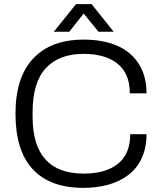

<svg xmlns="http://www.w3.org/2000/svg" viewBox="-20 -888 772 920"><path d="M237.8 -735.8 344.2 -868.2H418.9L524.9 -735.8H452.1L380.9 -823.2L312 -735.8ZM378.9 12.2Q220.2 12.2 137.2 -76.9Q54.2 -166 54.2 -342.8Q54.2 -517.6 139.2 -607.9Q224.1 -698.2 380.9 -698.2Q471.2 -698.2 538.1 -670.4Q605 -642.6 643.6 -584Q682.1 -525.4 682.1 -440.9H602.1Q602.1 -535.2 543.7 -582.5Q485.4 -629.9 379.9 -629.9Q263.7 -629.9 200 -561.8Q136.2 -493.7 136.2 -350.1V-329.1Q136.2 -56.2 380.9 -56.2Q486.8 -56.2 545.4 -103.3Q604 -150.4 604 -245.1H682.1Q682.1 -180.7 659.4 -131.1Q636.7 -81.5 595.9 -50.3Q555.2 -19 500.2 -3.4Q445.3 12.2 378.9 12.2Z"/></svg>

Font: Archivo Light
Style: Regular
Weight: 300
Designer: Hector Gatti
Foundry: Omnibus-Type
Version: Version 2.001